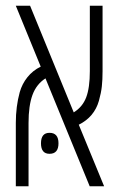

<svg xmlns="http://www.w3.org/2000/svg" viewBox="-20 -650 419 670"><path d="M337.9 -629.9V-401.4Q337.9 -371.6 335.4 -348.9Q333 -326.2 325.2 -298.3Q309.1 -241.7 254.9 -214.8L343.3 0H293L138.7 -376.5Q106.9 -356 93.3 -318.6Q79.6 -281.2 79.6 -220.7V0H35.2V-221.2Q35.2 -278.3 48.8 -328.1Q57.1 -357.4 75.7 -380.6Q94.2 -403.8 122.1 -417.5L35.2 -629.9H85L237.3 -257.8Q268.1 -276.9 280.8 -310.3Q293.5 -343.8 293.5 -401.9V-629.9ZM152.8 -186.5Q184.1 -186.5 184.1 -149.9Q184.1 -113.3 152.8 -113.3Q123 -113.3 123 -149.9Q123 -186.5 152.8 -186.5Z"/></svg>

Font: Open Sans Hebrew Condensed Light
Style: Regular
Weight: 300
Width: 3
Foundry: Ascender Corporation, Yanek Iontef
Version: Version 2.001;PS 002.001;hotconv 1.0.70;makeotf.lib2.5.58329